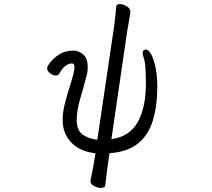

<svg xmlns="http://www.w3.org/2000/svg" viewBox="-20 -734 1040 941"><path d="M509 68Q506 89 502.5 119.5Q499 150 496 174Q495 187 474 187Q458 187 440.5 177.5Q423 168 423 153Q423 151 423.5 150Q424 149 424 148Q429 123 435 93Q441 63 444 41L448 17Q372 9 329.5 -35.5Q287 -80 287 -146Q287 -182 297 -222.5Q307 -263 319.5 -302Q332 -341 340 -373Q343 -384 344 -392Q345 -400 345 -406Q345 -423 332 -423Q316 -423 300 -410.5Q284 -398 270 -372Q265 -364 254 -364Q241 -364 226 -374.5Q211 -385 211 -400Q211 -409 227.5 -430Q244 -451 272.5 -468.5Q301 -486 338 -486Q367 -486 388.5 -466.5Q410 -447 410 -406Q410 -397 409 -387Q408 -377 405 -366Q391 -310 373.5 -251.5Q356 -193 356 -147Q356 -95 385 -74.5Q414 -54 457 -49L540 -610Q542 -627 545 -654Q548 -681 550 -704Q551 -714 567 -714Q582 -714 600.5 -703.5Q619 -693 619 -676V-672L604 -585L526 -52Q615 -64 655 -135.5Q695 -207 695 -325Q695 -357 693 -396Q691 -435 682 -458Q679 -467 679 -473Q679 -491 695 -491Q709 -491 721.5 -467Q734 -443 742.5 -402Q751 -361 751 -310Q751 -217 730 -146Q709 -75 658.5 -32.5Q608 10 517 17Z"/></svg>

Font: Klee One SemiBold
Style: Regular
Weight: 600
Designer: Fontworks Inc.
Foundry: Fontworks Inc.
Version: Version 1.00;January 12, 2022;FontCreator 13.0.0.2683 64-bit